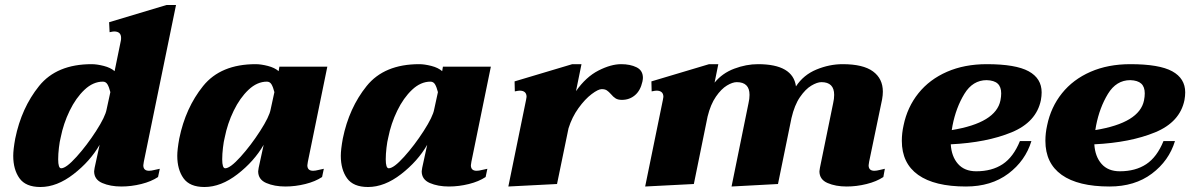

<svg xmlns="http://www.w3.org/2000/svg" viewBox="-20 -737 4767 769"><path d="M33 -113Q33 -138 41 -182Q66 -305 136.5 -392.5Q207 -480 347 -480Q368 -480 395.5 -473Q423 -466 439 -452L464 -574Q465 -578 465 -585Q465 -611 437 -611Q432 -611 419 -608L417 -648L647 -717H685L556 -89Q554 -79 554 -75Q554 -53 577 -53Q586 -53 599.5 -56.5Q613 -60 620 -61L613 -28Q586 -10 546 0Q506 10 466 10Q422 10 389.5 -4Q357 -18 357 -51Q357 -55 359 -65L379 -157Q341 -91 274.5 -39.5Q208 12 142 12Q83 12 58 -23Q33 -58 33 -113ZM407 -299 422 -368Q417 -388 410.5 -399Q404 -410 392 -410Q353 -410 318.5 -377.5Q284 -345 259 -293.5Q234 -242 223 -186Q219 -171 216 -145.5Q213 -120 213 -99Q213 -63 225 -63Q245 -63 286.5 -109Q328 -155 365 -212.5Q402 -270 407 -299Z M690 -113Q690 -138 698 -182Q723 -305 793.5 -392.5Q864 -480 1004 -480Q1025 -480 1052.5 -473Q1080 -466 1096 -452L1099 -470H1291L1213 -89Q1211 -79 1211 -75Q1211 -53 1234 -53Q1243 -53 1256.5 -56.5Q1270 -60 1277 -61L1270 -28Q1243 -10 1203 0Q1163 10 1123 10Q1079 10 1046.5 -4Q1014 -18 1014 -51Q1014 -55 1016 -65L1036 -157Q998 -91 931.5 -39.5Q865 12 799 12Q740 12 715 -23Q690 -58 690 -113ZM1064 -299 1079 -368Q1074 -388 1067.5 -399Q1061 -410 1049 -410Q1010 -410 975.5 -377.5Q941 -345 916 -293.5Q891 -242 880 -186Q876 -171 873 -145.5Q870 -120 870 -99Q870 -63 882 -63Q902 -63 943.5 -109Q985 -155 1022 -212.5Q1059 -270 1064 -299Z M1345 -113Q1345 -138 1353 -182Q1378 -305 1448.5 -392.5Q1519 -480 1659 -480Q1680 -480 1707.5 -473Q1735 -466 1751 -452L1754 -470H1946L1868 -89Q1866 -79 1866 -75Q1866 -53 1889 -53Q1898 -53 1911.5 -56.5Q1925 -60 1932 -61L1925 -28Q1898 -10 1858 0Q1818 10 1778 10Q1734 10 1701.5 -4Q1669 -18 1669 -51Q1669 -55 1671 -65L1691 -157Q1653 -91 1586.5 -39.5Q1520 12 1454 12Q1395 12 1370 -23Q1345 -58 1345 -113ZM1719 -299 1734 -368Q1729 -388 1722.5 -399Q1716 -410 1704 -410Q1665 -410 1630.5 -377.5Q1596 -345 1571 -293.5Q1546 -242 1535 -186Q1531 -171 1528 -145.5Q1525 -120 1525 -99Q1525 -63 1537 -63Q1557 -63 1598.5 -109Q1640 -155 1677 -212.5Q1714 -270 1719 -299Z M2555 -425Q2555 -420 2553 -410Q2545 -374 2523 -355.5Q2501 -337 2471 -337Q2455 -337 2445.5 -343Q2436 -349 2427 -360Q2418 -370 2410.5 -375Q2403 -380 2390 -380Q2376 -380 2349.5 -360Q2323 -340 2297 -304Q2271 -268 2257 -223L2211 0L2016 10L2087 -337L2089 -349Q2089 -374 2061 -374Q2057 -374 2042 -371L2041 -411L2272 -480H2309L2287 -372Q2327 -429 2377 -454.5Q2427 -480 2468 -480Q2504 -480 2529.5 -467.5Q2555 -455 2555 -425Z M3524 -61 3518 -28Q3491 -10 3451 0Q3411 10 3371 10Q3327 10 3294.5 -4Q3262 -18 3262 -51Q3262 -55 3264 -65L3317 -324Q3321 -341 3321 -357Q3321 -408 3270 -408Q3253 -408 3229.5 -394Q3206 -380 3184 -348Q3162 -316 3150 -264L3096 0L2910 10L2978 -324Q2982 -341 2982 -357Q2982 -408 2931 -408Q2914 -408 2891.5 -394.5Q2869 -381 2847.5 -350Q2826 -319 2814 -270L2759 0L2564 10L2635 -337L2637 -349Q2637 -374 2609 -374Q2605 -374 2590 -371L2589 -411L2820 -480H2857L2842 -406Q2873 -444 2921 -462Q2969 -480 3016 -480Q3156 -480 3168 -391Q3198 -437 3250 -458.5Q3302 -480 3355 -480Q3437 -480 3476.5 -451Q3516 -422 3516 -370Q3516 -356 3513 -339L3461 -89Q3459 -79 3459 -75Q3459 -53 3482 -53Q3491 -53 3504.5 -56.5Q3518 -60 3524 -61Z M3788 -159Q3791 -110 3817 -80.5Q3843 -51 3890 -51Q3953 -51 3996 -79.5Q4039 -108 4065 -172H4111Q4087 -93 4018.5 -41.5Q3950 10 3849 10Q3723 10 3657.5 -36.5Q3592 -83 3592 -173Q3592 -204 3599 -235Q3614 -308 3658.5 -363.5Q3703 -419 3773 -449.5Q3843 -480 3932 -480Q4048 -480 4100 -451.5Q4152 -423 4152 -367Q4152 -353 4149 -336Q4131 -248 4031.5 -207Q3932 -166 3788 -159ZM3990 -363Q3990 -389 3976 -402Q3962 -415 3932 -416Q3876 -416 3842.5 -361Q3809 -306 3795 -234L3792 -216Q3969 -245 3987 -335Q3990 -350 3990 -363Z M4363 -159Q4366 -110 4392 -80.5Q4418 -51 4465 -51Q4528 -51 4571 -79.5Q4614 -108 4640 -172H4686Q4662 -93 4593.5 -41.5Q4525 10 4424 10Q4298 10 4232.5 -36.5Q4167 -83 4167 -173Q4167 -204 4174 -235Q4189 -308 4233.5 -363.5Q4278 -419 4348 -449.5Q4418 -480 4507 -480Q4623 -480 4675 -451.5Q4727 -423 4727 -367Q4727 -353 4724 -336Q4706 -248 4606.5 -207Q4507 -166 4363 -159ZM4565 -363Q4565 -389 4551 -402Q4537 -415 4507 -416Q4451 -416 4417.5 -361Q4384 -306 4370 -234L4367 -216Q4544 -245 4562 -335Q4565 -350 4565 -363Z"/></svg>

Font: Taviraj Black
Style: Italic
Weight: 900
Italic angle: -12°
Designer: Katatrad Team
Foundry: CadsonDemak
Version: Version 1.001